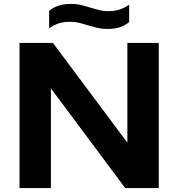

<svg xmlns="http://www.w3.org/2000/svg" viewBox="-20 -959 909 979"><path d="M79.5 0V-740H250L629.5 -231.5V-740H789.5V0H618.5L239.5 -508.5V0ZM527 -811.5Q498.5 -811.5 474 -817.5Q449.5 -823.5 426 -830.5Q404.5 -837.5 383 -842.8Q361.5 -848 338 -848Q305 -848 280.2 -840Q255.5 -832 230.5 -815V-903.5Q252 -921.5 278.5 -930.2Q305 -939 342 -939Q370.5 -939 395 -933Q419.5 -927 443 -919.5Q464.5 -913 486 -907.5Q507.5 -902 531 -902Q564 -902 588.8 -910Q613.5 -918 638.5 -935V-846.5Q617 -828.5 590.5 -820Q564 -811.5 527 -811.5Z"/></svg>

Font: Encode Sans Expanded
Style: Bold
Weight: 700
Width: 7
Designer: Multiple Designers
Foundry: Impallari Type
Version: Version 3.000; ttfautohint (v1.8.3) -l 8 -r 50 -G 200 -x 14 